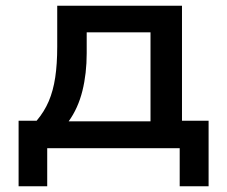

<svg xmlns="http://www.w3.org/2000/svg" viewBox="-20 -518 792 671"><path d="M45 133V-96H108Q135 -128 150.5 -164.5Q166 -201 173 -247.5Q180 -294 180 -355V-498H616V-96H709V133H608V0H145V133ZM220 -94H506V-405H283V-332Q283 -261 268 -200.5Q253 -140 220 -94Z"/></svg>

Font: Nunito Sans 7pt SemiExpanded SemiBold
Style: Regular
Weight: 600
Width: 6
Designer: Vernon Adams
Foundry: Vernon Adams
Version: Version 3.101;gftools[0.9.27]